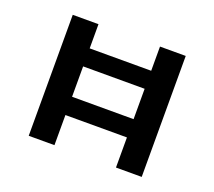

<svg xmlns="http://www.w3.org/2000/svg" viewBox="-88 -585 782 701"><g transform="rotate(20 303.5 -235.0)"><path d="M523 -470V0H423V-117H184V0H84V-470H184V-376H423V-470ZM423 -188V-306H184V-188Z"/></g></svg>

Font: Ysabeau SC Semibold
Style: Regular
Weight: 600
Designer: Christian Thalmann (Catharsis Fonts)
Version: Version 0.003